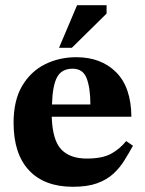

<svg xmlns="http://www.w3.org/2000/svg" viewBox="-20 -704 555 735"><path d="M259 11Q150 11 91 -52Q32 -115 32 -234Q32 -320 65 -375.5Q98 -431 152.5 -458Q207 -485 272 -485Q367 -485 424.5 -427.5Q482 -370 483 -257H178Q181 -167 214.5 -132Q248 -97 312 -97Q371 -97 404.5 -115Q438 -133 463 -164L489 -146Q473 -117 455.5 -89Q438 -61 413.5 -38.5Q389 -16 352 -2.5Q315 11 259 11ZM179 -304H326Q326 -366 312 -403.5Q298 -441 258 -441Q216 -441 198.5 -408.5Q181 -376 179 -304ZM255 -521H206L275 -684H388V-652Z"/></svg>

Font: STIX Two Text
Style: Bold
Weight: 700
Designer: Ross Mills, John Hudson & Paul Hanslow, Tiro Typeworks Ltd; with prior portions MicroPress Inc., and Coen Hoffman.
Foundry: Tiro Typeworks Ltd
Version: Version 2.13 b171